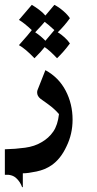

<svg xmlns="http://www.w3.org/2000/svg" viewBox="-20 -516 399 791"><path d="M192 165Q166 183 130.5 190.5Q95 198 74 198V255H71Q64 234 47 218Q30 202 0 204V99Q44 98 83.5 92.5Q123 87 151 70Q181 53 199.5 26Q218 -1 223 -46Q204 -68 179 -86Q154 -104 147 -109Q133 -120 133 -135Q133 -142 135 -146L167 -227Q222 -197 250.5 -142.5Q279 -88 279 -23Q279 36 254 87Q230 139 192 165ZM111 -392Q79 -422 58 -434Q91 -472 111 -496Q125 -488 141 -476Q157 -464 167 -452L204 -496Q222 -487 240.5 -471Q259 -455 268 -441Q246 -410 218 -383Q233 -374 246.5 -361.5Q260 -349 268 -337Q244 -304 215 -276Q185 -308 164 -322Q151 -305 122 -276Q85 -315 58 -330Q100 -377 111 -392ZM167 -348 204 -392Q178 -416 164 -426Q157 -417 125 -383Q148 -368 167 -348Z"/></svg>

Font: Katibeh
Style: Regular
Weight: 400
Designer: Arabic design by Kourosh Beigpour, Latin design by Eduardo Tunni, engineering by Lasse Fister
Version: Version 1.000